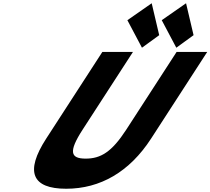

<svg xmlns="http://www.w3.org/2000/svg" viewBox="-20 -1144 1292 1179"><path d="M1252.4 -825H1064.4L755.4 -348C666 -210 598.1 -170 506.1 -170C414.1 -170 398 -210 487.4 -348L796.4 -825H608.4L263.8 -293C131.6 -89 176.3 15 386.3 15C596.3 15 775.6 -89 907.8 -293ZM957.6 -928 851.7 -851 762.2 -1020 911.5 -1124ZM1168.6 -928 1062.7 -851 973.2 -1020 1122.5 -1124Z"/></svg>

Font: Hussar
Style: BdWodka
Weight: 700
Foundry: Cannot Into Space Fonts
Version: Version 2.00